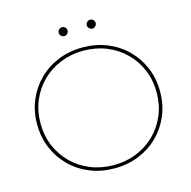

<svg xmlns="http://www.w3.org/2000/svg" viewBox="-120 -961 1075 1083"><g transform="rotate(-15 418.0 -420.0)"><path d="M418 3Q341 3 275.5 -23.5Q210 -50 161.5 -98Q113 -146 86 -210Q59 -274 59 -350Q59 -426 86 -490Q113 -554 161.5 -602Q210 -650 275.5 -676.5Q341 -703 418 -703Q495 -703 560.5 -676.5Q626 -650 674.5 -602Q723 -554 750 -490Q777 -426 777 -350Q777 -274 750 -210Q723 -146 674.5 -98Q626 -50 560.5 -23.5Q495 3 418 3ZM418 -16Q490 -16 552 -41Q614 -66 660 -111.5Q706 -157 731.5 -217.5Q757 -278 757 -350Q757 -422 731.5 -482.5Q706 -543 660 -588.5Q614 -634 552 -659Q490 -684 418 -684Q346 -684 284 -659Q222 -634 176 -588.5Q130 -543 104.5 -482.5Q79 -422 79 -350Q79 -278 104.5 -217.5Q130 -157 176 -111.5Q222 -66 284 -41Q346 -16 418 -16ZM500 -791Q490 -791 482 -799Q474 -807 474 -817Q474 -828 482 -835.5Q490 -843 500 -843Q511 -843 518.5 -835.5Q526 -828 526 -817Q526 -807 518.5 -799Q511 -791 500 -791ZM336 -791Q326 -791 318 -799Q310 -807 310 -817Q310 -828 318 -835.5Q326 -843 336 -843Q347 -843 354.5 -835.5Q362 -828 362 -817Q362 -807 354.5 -799Q347 -791 336 -791Z"/></g></svg>

Font: Montserrat Alternates Thin
Style: Regular
Weight: 100
Designer: Julieta Ulanovsky
Foundry: Julieta Ulanovsky
Version: Version 9.000